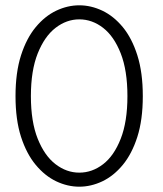

<svg xmlns="http://www.w3.org/2000/svg" viewBox="-20 -692 616 724"><path d="M38.5 -329.5Q38.5 -418.5 59.2 -483.2Q80 -548 114.8 -589.8Q149.5 -631.5 192.2 -651.8Q235 -672 279 -672Q323 -672 365.8 -651.8Q408.5 -631.5 443 -589.8Q477.5 -548 498 -483.2Q518.5 -418.5 518.5 -329.5Q518.5 -240.5 498 -176.2Q477.5 -112 443 -70.2Q408.5 -28.5 365.8 -8.2Q323 12 279 12Q235 12 192.2 -8.2Q149.5 -28.5 114.8 -70.2Q80 -112 59.2 -176.2Q38.5 -240.5 38.5 -329.5ZM96.5 -329.5Q96.5 -233 122.2 -168.8Q148 -104.5 189.5 -72.8Q231 -41 279 -41Q327.5 -41 368.8 -72.8Q410 -104.5 435.2 -168.8Q460.5 -233 460.5 -329.5Q460.5 -426.5 435.2 -490.8Q410 -555 368.8 -587Q327.5 -619 279 -619Q231 -619 189.5 -587Q148 -555 122.2 -490.5Q96.5 -426 96.5 -329.5Z"/></svg>

Font: League Spartan Thin Light
Style: Regular
Weight: 300
Version: Version 2.002